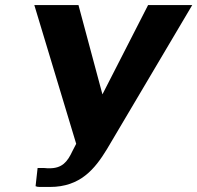

<svg xmlns="http://www.w3.org/2000/svg" viewBox="-20 -731 782 761"><path d="M116 -711 282 -161 267 -132C247 -89 226 -64 176 -64H168C165 -64 161 -65 156 -65H129L121 7C126 9 130 10 137 10H178C298 10 356 -61 404 -140L742 -711H567L386 -357L291 -711Z"/></svg>

Font: Aerodynamic
Style: BdObl
Weight: 500
Designer: Google
Version: Version 2.000980; 2014